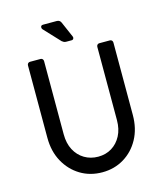

<svg xmlns="http://www.w3.org/2000/svg" viewBox="-129 -984 936 1094"><g transform="rotate(-15 338.5 -437.0)"><path d="M339 13Q267 13 210 -21.5Q153 -56 119.5 -117Q86 -178 86 -258V-685Q86 -692 90.5 -697Q95 -702 102 -702H165Q172 -702 176.5 -697Q181 -692 181 -685V-253Q181 -200 201.5 -161Q222 -122 258 -100.5Q294 -79 339 -79Q384 -79 419 -100.5Q454 -122 474.5 -161Q495 -200 495 -253V-685Q495 -692 499.5 -697Q504 -702 511 -702H574Q581 -702 585.5 -697Q590 -692 590 -685V-258Q590 -178 557 -117Q524 -56 467 -21.5Q410 13 339 13ZM332 -759Q323 -759 317.5 -762Q312 -765 307 -769L219 -863Q215 -868 215 -874Q215 -887 229 -887H310Q319 -887 325.5 -882.5Q332 -878 335 -870L375 -778Q378 -771 374.5 -765Q371 -759 363 -759Z"/></g></svg>

Font: Miriam Libre Medium
Style: Regular
Weight: 500
Version: Version 2.000